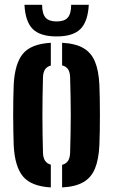

<svg xmlns="http://www.w3.org/2000/svg" viewBox="-20 -791 482 819"><path d="M38.5 -170.5Q37.7 -194.6 37 -228.2Q36.2 -261.8 36.2 -298.8Q36.2 -335.8 36.8 -370.3Q37.4 -404.8 38.5 -430.2Q43.2 -520 77.8 -561.8Q112.4 -603.6 196.8 -608.5V-511.4Q179.7 -506.8 171.8 -494.3Q163.9 -481.8 163.3 -460.8Q162.2 -420.7 161.6 -380.5Q160.9 -340.3 160.9 -300.1Q160.9 -259.9 161.6 -219.7Q162.2 -179.5 163.3 -139.8Q163.9 -118.6 171.9 -105.9Q179.9 -93.3 196.8 -88.6V8.5Q113.2 3.6 78.2 -38.2Q43.2 -80 38.5 -170.5ZM244.9 8.5V-87.8Q262.5 -92.6 270.5 -105.4Q278.5 -118.2 279.1 -139.8Q280.2 -180 281 -220Q281.9 -260.1 281.9 -300.4Q281.9 -340.7 281 -380.7Q280.2 -420.7 279.1 -460.8Q278.5 -482.6 270.6 -495.1Q262.7 -507.6 244.9 -512.2V-608.5Q302 -605.5 335.6 -585.9Q369.3 -566.4 385.1 -528.1Q400.9 -489.8 403.9 -430.2Q405 -406 405.6 -372.3Q406.2 -338.5 406.2 -301.5Q406.2 -264.6 405.6 -230.4Q405 -196.2 403.9 -170.5Q400.9 -110.6 385.1 -72Q369.3 -33.5 335.6 -14Q302 5.5 244.9 8.5ZM221.6 -635.6Q151.9 -635.6 120 -666.9Q88.2 -698.1 84.3 -770.6H159.6Q159.8 -732.5 174.1 -716Q188.5 -699.5 221.6 -699.5Q254.8 -699.5 269.1 -716Q283.5 -732.5 283.6 -770.6H358.8Q354.6 -698.1 322.8 -666.9Q291 -635.6 221.6 -635.6Z"/></svg>

Font: Big Shoulders Stencil Display SC Thin
Style: Regular
Weight: 100
Designer: Patric King
Foundry: XO Type Co
Version: Version 2.001